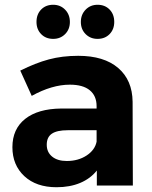

<svg xmlns="http://www.w3.org/2000/svg" viewBox="-20 -778 636 805"><path d="M386 0V-63Q359 -29 316 -11Q273 7 217 7Q132 7 82 -39.5Q32 -86 32 -161Q32 -237 85.5 -279.5Q139 -322 237 -323H385V-333Q385 -376 356.5 -399.5Q328 -423 273 -423Q198 -423 113 -376L65 -482Q129 -514 185 -529Q241 -544 308 -544Q416 -544 475.5 -493Q535 -442 536 -351L537 0ZM385 -184V-232H264Q219 -232 197.5 -217.5Q176 -203 176 -171Q176 -140 198.5 -121.5Q221 -103 260 -103Q308 -103 343 -126Q378 -149 385 -184ZM273 -686Q273 -655 253 -635Q233 -615 203 -615Q172 -615 152.5 -635Q133 -655 133 -686Q133 -718 152.5 -738Q172 -758 203 -758Q233 -758 253 -737.5Q273 -717 273 -686ZM459 -686Q459 -655 439.5 -635Q420 -615 389 -615Q359 -615 339 -635Q319 -655 319 -686Q319 -717 339 -737.5Q359 -758 389 -758Q420 -758 439.5 -738Q459 -718 459 -686Z"/></svg>

Font: Montserrat SemiBold
Style: Regular
Weight: 600
Designer: Julieta Ulanovsky
Foundry: Julieta Ulanovsky
Version: Version 6.001